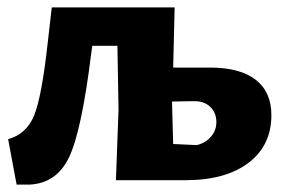

<svg xmlns="http://www.w3.org/2000/svg" viewBox="-20 -488 760 520"><path d="M25 12 2 -111Q52 -125 72.5 -175.5Q93 -226 109 -370L120 -466V-468H453L449 -305H548Q630 -305 672.5 -272Q715 -239 715 -176Q715 -94 653 -47Q591 0 483 0H294L301 -191L298 -364H230L227 -343Q201 -133 167 -62Q133 9 59 12ZM446 -207 449 -98 513 -95Q537 -101 551.5 -118Q566 -135 566 -157Q566 -183 549 -199Q532 -215 503 -214L446 -213Z"/></svg>

Font: Alegreya Sans ExtraBold
Style: Regular
Weight: 800
Designer: Juan Pablo del Peral
Foundry: Huerta Tipografica
Version: Version 2.007